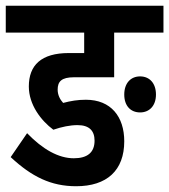

<svg xmlns="http://www.w3.org/2000/svg" viewBox="-30 -642 587 666"><path d="M239 -208C280 -208 298 -188 298 -154C298 -113 273 -93 226 -93C173 -93 118 -124 64 -180L7 -97C80 -29 147 4 234 4C341 4 401 -51 401 -152C401 -237 355 -296 268 -296C239 -296 216 -292 189 -285C178 -297 170 -313 170 -331C170 -359 183 -374 227 -374H366V-529H537V-622H-10V-529H262V-458H209C113 -458 70 -416 70 -342C70 -279 112 -224 155 -192C184 -202 213 -208 239 -208ZM401 -314C401 -275 423 -252 456 -252C488 -252 511 -275 511 -314C511 -353 489 -377 456 -377C423 -377 401 -353 401 -314Z"/></svg>

Font: Noto Sans Devanagari ExtraCondensed SemiBold
Style: Regular
Weight: 600
Width: 2
Designer: Jelle Bosma - Monotype Design Team
Foundry: Monotype Imaging Inc.
Version: Version 2.004